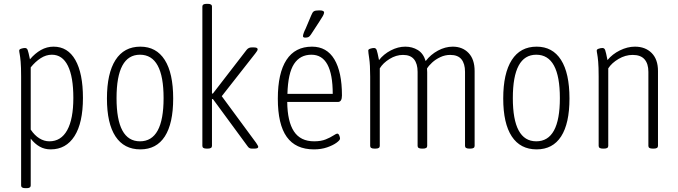

<svg xmlns="http://www.w3.org/2000/svg" viewBox="-20 -772 3533 1000"><path d="M112 208Q90 208 90 194V-373Q90 -424 87.5 -451Q85 -478 82.5 -490.5Q80 -503 80 -509Q80 -515 90.5 -518.5Q101 -522 110 -522Q120 -522 124 -512Q128 -502 136 -463Q162 -494 193 -511.5Q224 -529 259 -529Q333 -529 372.5 -459.5Q412 -390 412 -262Q412 -132 368 -63Q324 6 244 6Q212 6 186.5 -8.5Q161 -23 140 -50V194Q140 208 119 208ZM237 -36Q298 -36 330 -94Q362 -152 362 -262Q362 -372 333.5 -429.5Q305 -487 250 -487Q220 -487 192 -469Q164 -451 140 -421V-97Q160 -67 185 -51.5Q210 -36 237 -36Z M711 6Q626 6 581.5 -61.5Q537 -129 537 -259Q537 -390 581.5 -459.5Q626 -529 711 -529Q794 -529 838 -460Q882 -391 882 -259Q882 -129 838.5 -61.5Q795 6 711 6ZM709 -36Q832 -36 832 -261Q832 -487 709 -487Q587 -487 587 -261Q587 -36 709 -36Z M1056 2Q1034 2 1034 -12V-738Q1034 -752 1056 -752H1062Q1084 -752 1084 -738V-285H1089L1265 -513Q1275 -525 1290 -525H1303Q1322 -525 1322 -515Q1322 -512 1318.5 -506Q1315 -500 1310 -494L1135 -271L1314 -28Q1318 -22 1321.5 -16Q1325 -10 1325 -7Q1325 2 1305 2H1291Q1277 2 1269 -11L1089 -256H1084V-12Q1084 2 1062 2Z M1615 6Q1520 6 1473.5 -59Q1427 -124 1427 -258Q1427 -391 1472 -460Q1517 -529 1605 -529Q1682 -529 1721.5 -463Q1761 -397 1761 -275Q1761 -241 1740 -241H1476Q1477 -139 1511 -87.5Q1545 -36 1616 -36Q1652 -36 1676.5 -46Q1701 -56 1716 -66Q1731 -76 1737 -76Q1743 -76 1747 -66.5Q1751 -57 1751 -50Q1751 -42 1732.5 -28.5Q1714 -15 1683.5 -4.5Q1653 6 1615 6ZM1477 -283H1713Q1713 -487 1602 -487Q1543 -487 1511.5 -439Q1480 -391 1477 -283ZM1570 -576Q1558 -576 1558 -584Q1558 -590 1562.5 -602Q1567 -614 1571 -621L1601 -692Q1607 -708 1614.5 -713Q1622 -718 1643 -718Q1668 -718 1668 -707Q1668 -700 1661.5 -688.5Q1655 -677 1643 -659L1600 -593Q1593 -582 1586.5 -579Q1580 -576 1570 -576Z M1930 2Q1908 2 1908 -12V-373Q1908 -435 1903 -467.5Q1898 -500 1898 -509Q1898 -515 1908.5 -518.5Q1919 -522 1928 -522Q1938 -522 1942 -511Q1946 -500 1954 -459Q1978 -490 2015.5 -509.5Q2053 -529 2091 -529Q2127 -529 2156 -511.5Q2185 -494 2197 -454Q2223 -488 2261 -508.5Q2299 -529 2338 -529Q2389 -529 2420.5 -496Q2452 -463 2452 -402V-12Q2452 2 2430 2H2424Q2402 2 2402 -12V-398Q2402 -440 2383.5 -463Q2365 -486 2325 -486Q2298 -486 2273.5 -474.5Q2249 -463 2231 -446.5Q2213 -430 2204 -415Q2204 -410 2204.5 -405.5Q2205 -401 2205 -396V-12Q2205 2 2183 2H2177Q2155 2 2155 -12V-398Q2155 -440 2136.5 -463Q2118 -486 2079 -486Q2043 -486 2009 -465Q1975 -444 1958 -416V-12Q1958 2 1936 2Z M2775 6Q2690 6 2645.5 -61.5Q2601 -129 2601 -259Q2601 -390 2645.5 -459.5Q2690 -529 2775 -529Q2858 -529 2902 -460Q2946 -391 2946 -259Q2946 -129 2902.5 -61.5Q2859 6 2775 6ZM2773 -36Q2896 -36 2896 -261Q2896 -487 2773 -487Q2651 -487 2651 -261Q2651 -36 2773 -36Z M3120 2Q3098 2 3098 -12V-373Q3098 -424 3095.5 -451Q3093 -478 3090.5 -490.5Q3088 -503 3088 -509Q3088 -515 3098.5 -518.5Q3109 -522 3118 -522Q3128 -522 3132 -511Q3136 -500 3144 -459Q3169 -490 3208.5 -509.5Q3248 -529 3287 -529Q3341 -529 3374 -496Q3407 -463 3407 -402V-12Q3407 2 3385 2H3379Q3357 2 3357 -12V-398Q3357 -440 3337 -463Q3317 -486 3275 -486Q3237 -486 3201.5 -465Q3166 -444 3148 -416V-12Q3148 2 3126 2Z"/></svg>

Font: Asap Condensed ExtraLight
Style: Regular
Weight: 200
Width: 3
Designer: Pablo Cosgaya
Foundry: Omnibus-Type
Version: Version 3.001; ttfautohint (v1.8.4.7-5d5b)